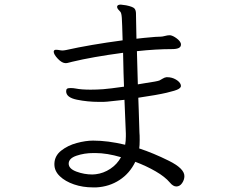

<svg xmlns="http://www.w3.org/2000/svg" viewBox="-20 -786 1040 833"><path d="M216 -73V-76Q217 -110 245.5 -132.5Q274 -155 313 -165.5Q352 -176 384 -176Q448 -176 523 -158Q526 -175 526 -194V-207L520 -353Q516 -352 445 -345L429 -344H409Q360 -344 313.5 -353.5Q267 -363 267 -390Q267 -398 271 -401Q275 -404 286 -404Q298 -404 308 -402Q333 -397 373 -397Q400 -397 427.5 -399Q455 -401 518 -410Q516 -455 514 -557Q380 -539 293 -518Q288 -517 279.5 -514.5Q271 -512 265 -512Q249 -512 231 -531Q213 -550 213 -562Q213 -566 217 -569Q219 -570 224 -570Q231 -570 238 -568.5Q245 -567 251 -567Q257 -567 267 -569Q370 -592 512 -611Q510 -687 508.5 -708.5Q507 -730 502 -735Q497 -740 492.5 -745.5Q488 -751 488 -756V-757Q489 -766 504 -766Q509 -766 527 -763Q556 -757 563 -749.5Q570 -742 570 -726V-721L572 -618Q595 -621 654 -626L678 -627Q684 -627 695.5 -630Q707 -633 714 -633H719Q731 -631 746.5 -619.5Q762 -608 765 -596V-592Q765 -573 727 -573Q657 -573 574 -564L578 -420L608 -425Q663 -433 672 -437Q678 -440 686 -445Q694 -450 702 -451H706Q726 -451 743 -441Q760 -431 764 -419L765 -413Q765 -406 754 -399.5Q743 -393 702.5 -383.5Q662 -374 580 -362L582 -306L585 -210Q586 -201 586 -180Q586 -154 584 -142Q645 -122 712.5 -88.5Q780 -55 780 -22Q780 -6 770 8.5Q760 23 745 23Q731 23 717 6Q696 -19 655.5 -42.5Q615 -66 567 -84Q543 -34 498.5 -5Q454 24 398 27H383Q339 27 301 14Q263 1 239.5 -21.5Q216 -44 216 -73ZM278 -76Q278 -54 311.5 -41.5Q345 -29 381 -29L395 -30Q429 -34 458.5 -53.5Q488 -73 505 -104Q444 -122 394 -122H385Q346 -122 312 -110.5Q278 -99 278 -76Z"/></svg>

Font: Fusion Kai T
Style: Regular
Weight: 400
Designer: Fontworks Inc.
Version: Version 24.134;May 13, 2024